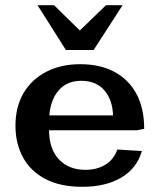

<svg xmlns="http://www.w3.org/2000/svg" viewBox="-20 -700 612 734"><path d="M294.9 14.2Q210.9 14.2 153.8 -15.6Q96.7 -45.4 67.9 -98.4Q39.1 -151.4 39.1 -219.2Q39.1 -291 69.8 -343.8Q100.6 -396.5 156.7 -425.5Q212.9 -454.6 287.1 -454.6Q360.8 -454.6 415.5 -426.3Q470.2 -397.9 500.7 -342.8Q531.2 -287.6 531.2 -207.5L503.9 -202.1H167.5Q168 -129.9 205.6 -90.3Q243.2 -50.8 306.2 -50.8Q351.1 -50.8 382.8 -70.3Q414.6 -89.8 428.7 -128.4L522.5 -122.6Q502.9 -55.7 443.1 -20.8Q383.3 14.2 294.9 14.2ZM168.5 -258.8H412.1Q410.2 -318.8 378.7 -355Q347.2 -391.1 290.5 -391.1Q236.8 -391.1 205.3 -355.7Q173.8 -320.3 168.5 -258.8ZM231.9 -508.8 123.5 -680.2H186.5L285.2 -583.5L385.3 -680.2H448.7L337.9 -508.8Z"/></svg>

Font: Kameron SemiBold
Style: Regular
Weight: 600
Designer: Vernon Adams
Foundry: Vernon Adams
Version: Version 1.100